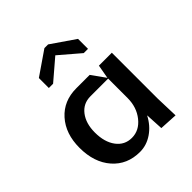

<svg xmlns="http://www.w3.org/2000/svg" viewBox="-158 -633 735 735"><g transform="rotate(-45 210.0 -265.0)"><path d="M220 -535 316 -469V-415H293L210 -486L127 -415H104V-469L200 -535ZM25 -170Q25 -246 67 -293Q109 -340 178 -340H250L290 -284L300 -340H370V-92L373 2L300 -2L296 -75Q277 -38 245.5 -16.5Q214 5 178 5Q109 5 67 -43Q25 -91 25 -170ZM108 -170Q108 -118 131.5 -86.5Q155 -55 194 -55Q234 -55 262 -90Q290 -125 290 -175V-280H194Q155 -280 131.5 -249.5Q108 -219 108 -170Z"/></g></svg>

Font: Glametrix
Style: Bold
Weight: 700
Designer: gluk
Foundry: gluk
Version: Version 0.40